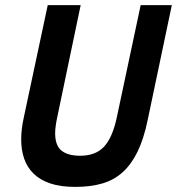

<svg xmlns="http://www.w3.org/2000/svg" viewBox="-20 -720 693 752"><path d="M531 -700H653L558 -248Q543 -176 519 -126.5Q495 -77 461 -46Q427 -15 381 -1.5Q335 12 275 12Q217 12 177 -1.5Q137 -15 111.5 -40Q86 -65 74.5 -99Q63 -133 63 -174Q63 -194 65.5 -215Q68 -236 73 -259L167 -700H296L204 -260Q196 -222 196 -198Q196 -150 221 -130Q246 -110 294 -110Q354 -110 387 -145Q420 -180 437 -258Z"/></svg>

Font: PT Sans
Style: Bold Italic
Weight: 700
Italic angle: -12°
Designer: A.Korolkova, O.Umpeleva, V.Yefimov
Foundry: ParaType Ltd
Version: Version 2.003W OFL